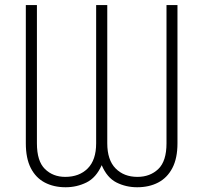

<svg xmlns="http://www.w3.org/2000/svg" viewBox="-20 -748 823 777"><path d="M84.5 -168V-727.5H129.4V-168Q129.4 -95.7 161.9 -64Q194.3 -32.2 244.1 -32.2Q300.8 -32.2 335 -66.4Q369.1 -100.6 369.1 -168V-727.5H414.1V-168Q414.1 -100.6 447.8 -66.4Q481.4 -32.2 536.1 -32.2Q587.4 -32.2 620.6 -64Q653.8 -95.7 653.8 -168V-727.5H698.2V-168Q698.2 -107.4 677.5 -67.9Q656.7 -28.3 620.1 -9.3Q583.5 9.8 535.2 9.8Q489.7 9.8 451.4 -9.5Q413.1 -28.8 391.6 -79.6Q369.1 -28.8 329.8 -9.5Q290.5 9.8 245.6 9.8Q197.3 9.8 160.9 -9.5Q124.5 -28.8 104.5 -68.1Q84.5 -107.4 84.5 -168Z"/></svg>

Font: Inter 28pt ExtraLight
Style: Regular
Weight: 250
Designer: Rasmus Andersson
Foundry: rsms
Version: Version 4.001;git-66647c0bb